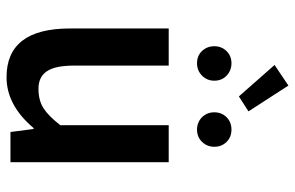

<svg xmlns="http://www.w3.org/2000/svg" viewBox="-180 -724 915 596"><g transform="rotate(90 278.0 -425.5)"><path d="M343.3 -594.7Q328.1 -610.4 328.1 -632.8Q328.1 -655.3 343.3 -670.9Q358.9 -686 381.8 -686Q404.8 -686 419.9 -670.9Q435.1 -655.8 435.1 -632.8Q435.1 -610.4 419.9 -594.7Q404.8 -579.1 381.8 -579.1Q358.9 -579.1 343.3 -594.7ZM175.8 -579.1Q152.3 -579.1 137.7 -594.7Q123 -610.4 123 -632.8Q123 -655.3 138.2 -670.9Q153.3 -686 175.8 -686Q198.2 -686 214.4 -670.9Q230 -655.8 230 -632.8Q230 -610.4 214.4 -594.7Q198.7 -579.1 175.8 -579.1ZM278.8 -709 181.2 -819.8 245.1 -862.8 325.2 -738.8ZM219.2 12.2Q68.4 12.2 67.9 -183.1V-491.2H183.1V-198.2Q183.1 -137.7 201.2 -112.3Q218.8 -86.9 254.9 -86.9Q291 -86.9 315.4 -102.5Q339.8 -118.2 368.2 -154.8V-491.2H482.9V0H389.2L379.9 -71.8H377Q306.2 12.2 219.2 12.2Z"/></g></svg>

Font: SourceSansPro-Semibold
Style: Regular
Weight: 600
Designer: Paul D. Hunt
Foundry: Adobe Systems Incorporated
Version: Version 2.020;PS 2.0;hotconv 1.0.86;makeotf.lib2.5.63406